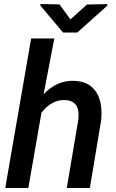

<svg xmlns="http://www.w3.org/2000/svg" viewBox="-20 -943 583 963"><path d="M198.7 -470.2Q264.6 -539.6 348.6 -537.6Q423.8 -536.6 460.2 -484.4Q496.6 -432.1 487.3 -339.8L430.7 0H314.9L372.6 -341.3Q375 -362.3 373.5 -380.4Q367.2 -439.9 303.2 -441.4Q238.8 -442.4 188 -377.9L122.1 0H6.3L136.2 -750H252.4ZM333.5 -845.7 416 -920.4 518.1 -922.4V-914.6L367.7 -779.8H296.4L182.6 -915V-922.9L278.3 -920.9Z"/></svg>

Font: Roboto Medium
Style: Italic
Weight: 500
Italic angle: -12°
Designer: Google
Version: Version 2.134; 2016